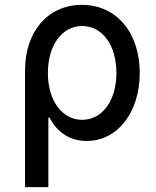

<svg xmlns="http://www.w3.org/2000/svg" viewBox="-20 -570 640 790"><path d="M337 10C463 10 555 -107 555 -270C555 -436 459 -550 317 -550C177 -550 83 -440 83 -280V200H179V-86H184C216 -24 269 10 337 10ZM177 -270C177 -383 235 -463 318 -463C401 -463 459 -384 459 -270C459 -156 401 -77 318 -77C235 -77 177 -157 177 -270Z"/></svg>

Font: CommitMono
Style: 500Regular
Weight: 500
Monospace: yes
Designer: Eigil Nikolajsen
Foundry: Eigil Nikolajsen
Version: Version 1.143